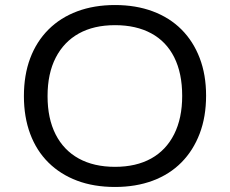

<svg xmlns="http://www.w3.org/2000/svg" viewBox="-20 -734 913 763"><path d="M437 9Q353 9 286.5 -16Q220 -41 172.5 -88Q125 -135 100 -202Q75 -269 75 -352Q75 -436 100 -502.5Q125 -569 172.5 -616.5Q220 -664 287 -689Q354 -714 437 -714Q520 -714 587 -689Q654 -664 701 -617Q748 -570 773.5 -503.5Q799 -437 799 -354Q799 -270 773.5 -203Q748 -136 701 -88.5Q654 -41 587 -16Q520 9 437 9ZM437 -71Q521 -71 580.5 -104Q640 -137 672 -200.5Q704 -264 704 -353Q704 -443 672.5 -506Q641 -569 581 -601.5Q521 -634 437 -634Q353 -634 293.5 -601Q234 -568 201.5 -505Q169 -442 169 -352Q169 -263 201 -200Q233 -137 293 -104Q353 -71 437 -71Z"/></svg>

Font: Nunito Sans 10pt SemiExpanded
Style: Regular
Weight: 400
Width: 6
Designer: Vernon Adams
Foundry: Vernon Adams
Version: Version 3.101;gftools[0.9.27]